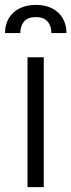

<svg xmlns="http://www.w3.org/2000/svg" viewBox="-40 -764 291 784"><path d="M72.3 -530.3H138.7V0H72.3ZM106.4 -744.1Q145 -744.1 173.1 -729.7Q201.2 -715.3 216.3 -689.2Q231.4 -663.1 231.4 -628.9H169.9Q169.9 -658.2 154.1 -676.3Q138.2 -694.3 106.4 -694.3Q73.7 -694.3 58.3 -676.3Q43 -658.2 43 -628.9H-19.5Q-19.5 -663.1 -4.2 -689.2Q11.2 -715.3 39.8 -729.7Q68.4 -744.1 106.4 -744.1Z"/></svg>

Font: Pretendard Std Light
Style: Regular
Weight: 300
Designer: Base glyphs from Inter by Rasmus Andersson; Hangeul glyphs from Noto Sans CJK(Source Han Sans) by Jang Soo-young and Kan
Foundry: Kil Hyung-jin
Version: Version 1.309